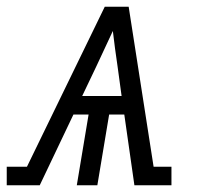

<svg xmlns="http://www.w3.org/2000/svg" viewBox="-65 -550 585 570"><path d="M-45 0V-55H15L246 -530H317L391 -55H444V0H334L304 -210H259L224 0H163L198 -210H153L53 0ZM179 -265H296L284 -353Q280 -380 276.5 -406Q273 -432 270 -458Q258 -432 245.5 -405.5Q233 -379 221 -353Z"/></svg>

Font: Iosevka Slab Light Oblique
Style: Regular
Weight: 300
Italic angle: -9°
Monospace: yes
Designer: Belleve Invis
Foundry: Belleve Invis
Version: Version 11.1.1; ttfautohint (v1.8.3)